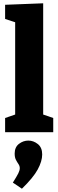

<svg xmlns="http://www.w3.org/2000/svg" viewBox="-20 -802 354 1165"><path d="M303 -86V0H11V-86L72 -107V-667L11 -687V-773L242 -782V-107ZM113 343 58 306Q82 268 91 250Q100 232 100 218Q100 205 92 193.5Q84 182 76.5 167.5Q69 153 69 130Q69 91 95 71Q121 51 152 51Q183 51 209.5 72Q236 93 236 135Q236 176 209 226Q182 276 113 343Z"/></svg>

Font: Bitter ExtraBold
Style: Regular
Weight: 800
Designer: Sol Matas, and Bitter project Authors
Foundry: Sol Matas
Version: Version 2.001